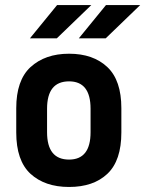

<svg xmlns="http://www.w3.org/2000/svg" viewBox="-20 -741 580 767"><path d="M101.6 -46.9Q44.9 -99.6 44.9 -211.9V-308.6Q44.9 -419.9 101.6 -472.7Q160.2 -526.4 255.9 -526.4Q352.5 -526.4 409.2 -472.7Q464.8 -419.9 464.8 -308.6V-211.9Q464.8 -99.6 409.2 -46.9Q353.5 5.9 255.9 5.9Q159.2 5.9 101.6 -46.9ZM341.8 -212.9V-306.6Q341.8 -416 255.9 -416Q168 -416 168 -306.6V-212.9Q168 -103.5 255.9 -103.5Q341.8 -103.5 341.8 -212.9ZM208 -720.7H344.7L207 -587.9H99.6ZM403.3 -720.7H540L402.3 -587.9H294.9Z"/></svg>

Font: Dinish
Style: Bold
Weight: 700
Designer: Bert Driehuis
Foundry: Playbeing
Version: Version 3.006; git-39231f3c-release